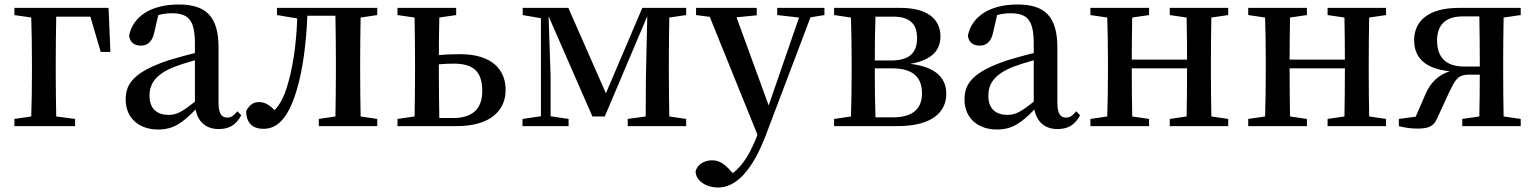

<svg xmlns="http://www.w3.org/2000/svg" viewBox="-20 -561 6828 854"><path d="M382 -487 428 -330H471L463 -526H44V-494L119 -483C121 -427 122 -348 122 -290V-232C122 -178 121 -99 119 -43L44 -32V0H314V-32L230 -43C229 -99 228 -178 228 -232V-290C228 -349 229 -431 230 -487Z M847 -109C791 -64 766 -50 730 -50C680 -50 645 -76 645 -135C645 -185 668 -229 756 -264C777 -272 811 -283 847 -293ZM1036 -66C1019 -46 1008 -38 990 -38C967 -38 952 -54 952 -104V-350C952 -487 897 -541 775 -541C652 -541 571 -488 554 -402C558 -373 577 -358 607 -358C638 -358 659 -378 667 -420L684 -494C706 -500 725 -502 743 -502C818 -502 847 -473 847 -366V-325C805 -315 761 -302 727 -292C581 -242 539 -193 539 -119C539 -33 601 15 683 15C753 15 792 -15 850 -74C860 -20 896 13 952 13C997 13 1029 -3 1053 -48Z M1658 -494V-526H1212V-494L1302 -479C1298 -359 1281 -251 1256 -173C1241 -125 1224 -95 1201 -71C1180 -93 1159 -107 1132 -107C1106 -107 1089 -94 1075 -67C1075 -13 1105 12 1151 12C1206 12 1258 -22 1299 -158C1325 -243 1342 -360 1347 -491H1472C1473 -435 1474 -351 1474 -294V-232C1474 -178 1473 -99 1472 -43L1398 -32V0H1658V-32L1584 -43C1583 -99 1582 -178 1582 -232V-294C1582 -349 1583 -427 1584 -483Z M1934 -36C1933 -93 1932 -176 1932 -232V-275C1954 -277 1976 -278 1997 -278C2085 -278 2125 -244 2125 -156C2125 -74 2079 -36 1994 -36ZM2009 -494V-526H1748V-494L1824 -483C1825 -427 1826 -349 1826 -294V-232C1826 -178 1825 -99 1824 -43L1748 -32V0H2011C2162 0 2229 -70 2229 -161C2229 -255 2164 -320 2027 -320C1998 -320 1965 -319 1932 -316C1932 -368 1933 -434 1934 -483Z M3032 -494V-526H2837L2675 -146L2508 -526H2305V-494L2386 -480V-44L2304 -32V0H2509V-32L2429 -44V-223L2420 -489L2615 -43H2670L2859 -489L2853 -222L2852 -43L2772 -32V0H3032V-32L2957 -43C2956 -99 2955 -178 2955 -232V-294C2955 -349 2956 -427 2957 -483Z M3647 -526H3437V-494L3534 -483L3399 -92L3256 -484L3346 -493V-526H3076V-494L3137 -486L3349 38L3347 44C3319 116 3287 172 3240 209L3229 198C3203 169 3180 152 3147 152C3115 152 3081 169 3074 202C3075 244 3122 273 3174 273C3249 273 3325 207 3391 28L3585 -484L3647 -494Z M3874 -39C3872 -95 3871 -177 3871 -232V-257H3947C4042 -257 4081 -217 4081 -145C4081 -76 4038 -39 3951 -39ZM3953 -487C4025 -487 4059 -456 4059 -392C4059 -325 4024 -292 3943 -292H3871C3871 -358 3872 -434 3874 -487ZM3690 -526V-494L3765 -483C3767 -427 3768 -349 3768 -294V-232C3768 -178 3767 -99 3765 -43L3690 -32V0H3970C4132 0 4189 -67 4189 -143C4189 -212 4146 -263 4029 -277C4132 -295 4163 -343 4163 -399C4163 -476 4106 -526 3983 -526Z M4578 -109C4522 -64 4497 -50 4461 -50C4411 -50 4376 -76 4376 -135C4376 -185 4399 -229 4487 -264C4508 -272 4542 -283 4578 -293ZM4767 -66C4750 -46 4739 -38 4721 -38C4698 -38 4683 -54 4683 -104V-350C4683 -487 4628 -541 4506 -541C4383 -541 4302 -488 4285 -402C4289 -373 4308 -358 4338 -358C4369 -358 4390 -378 4398 -420L4415 -494C4437 -500 4456 -502 4474 -502C4549 -502 4578 -473 4578 -366V-325C4536 -315 4492 -302 4458 -292C4312 -242 4270 -193 4270 -119C4270 -33 4332 15 4414 15C4484 15 4523 -15 4581 -74C4591 -20 4627 13 4683 13C4728 13 4760 -3 4784 -48Z M5443 -494V-526H5183V-494L5258 -483C5259 -429 5260 -353 5260 -296H5014C5014 -353 5015 -429 5016 -483L5091 -494V-526H4830V-494L4905 -483C4907 -427 4908 -349 4908 -294V-232C4908 -178 4907 -99 4905 -43L4830 -32V0H5091V-32L5016 -43C5015 -99 5014 -180 5014 -257H5260C5260 -180 5259 -99 5258 -43L5183 -32V0H5443V-32L5368 -43C5367 -99 5366 -178 5366 -232V-294C5366 -349 5367 -427 5368 -483Z M6145 -494V-526H5885V-494L5960 -483C5961 -429 5962 -353 5962 -296H5716C5716 -353 5717 -429 5718 -483L5793 -494V-526H5532V-494L5607 -483C5609 -427 5610 -349 5610 -294V-232C5610 -178 5609 -99 5607 -43L5532 -32V0H5793V-32L5718 -43C5717 -99 5716 -180 5716 -257H5962C5962 -180 5961 -99 5960 -43L5885 -32V0H6145V-32L6070 -43C6069 -99 6068 -178 6068 -232V-294C6068 -349 6069 -427 6070 -483Z M6494 -265C6414 -265 6372 -303 6372 -381C6372 -451 6411 -488 6485 -488H6560C6561 -432 6562 -350 6562 -294V-265ZM6744 -494V-526H6470C6331 -526 6270 -466 6270 -382C6270 -309 6313 -256 6428 -244C6377 -227 6342 -194 6319 -139L6277 -42L6202 -32V0C6224 6 6254 11 6284 11C6340 11 6358 -2 6373 -36L6425 -149C6452 -204 6462 -229 6515 -229H6562C6562 -170 6561 -96 6560 -43L6484 -32V0H6744V-32L6668 -43C6667 -99 6666 -178 6666 -232V-294C6666 -349 6667 -427 6668 -483Z"/></svg>

Font: Source Han Serif CN SemiBold
Style: Regular
Weight: 600
Designer: Ryoko NISHIZUKA 西塚涼子 (kana & ideographs); Frank Grießhammer (Latin, Greek & Cyrillic); Wenlong ZHANG 张文龙 (bopomofo); San
Foundry: Adobe Systems Incorporated
Version: Version 1.000;PS 1;hotconv 16.6.53;makeotf.lib2.5.65590